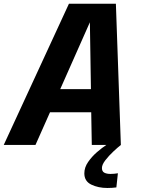

<svg xmlns="http://www.w3.org/2000/svg" viewBox="-48 -758 736 1004"><path d="M-28.5 0 312.5 -738.5H558L584 0H432L429 -171H213.5L137.5 0ZM267 -292H427.5L422 -641.5ZM568.5 148 560.5 222Q550.5 223.5 538.2 224.2Q526 225 513.5 225Q465.5 225 429.2 207.2Q393 189.5 393 148.5Q393 117.5 412.8 89Q432.5 60.5 459.5 37.2Q486.5 14 508 0H584Q568 12.5 544.8 34.2Q521.5 56 503.2 79.5Q485 103 485 120.5Q485 138.5 497.5 145Q510 151.5 530 151.5Q539.5 151.5 549.8 150.5Q560 149.5 568.5 148Z"/></svg>

Font: Epilogue
Style: Bold Italic
Weight: 700
Italic angle: -12°
Designer: Tyler Finck
Foundry: Etcetera Type Co
Version: Version 2.111; ttfautohint (v1.8.3)